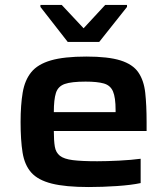

<svg xmlns="http://www.w3.org/2000/svg" viewBox="-20 -746 677 774"><path d="M338 8Q244 8 188.5 -6Q133 -20 106 -50.5Q79 -81 71 -131Q63 -181 63 -254Q63 -323 71.5 -373Q80 -423 106 -455Q132 -487 185 -502.5Q238 -518 328 -518Q416 -518 465.5 -502.5Q515 -487 537.5 -454.5Q560 -422 565.5 -372Q571 -322 571 -253V-218H197Q197 -179 201 -155Q205 -131 221.5 -118Q238 -105 273.5 -100.5Q309 -96 372 -96Q410 -96 460 -98.5Q510 -101 547 -106V-8Q510 0 451.5 4Q393 8 338 8ZM197 -294H446V-302Q446 -353 435.5 -377.5Q425 -402 398.5 -409.5Q372 -417 325 -417Q268 -417 241 -407.5Q214 -398 205.5 -371.5Q197 -345 197 -294ZM253 -577 143 -718V-726H229L317 -632L404 -726H492V-718L380 -577Z"/></svg>

Font: Saira Expanded SemiBold
Style: Regular
Weight: 600
Width: 7
Designer: Hector Gatti with collaboration of the Omnibus-Type team
Foundry: Omnibus-Type
Version: Version 1.100; ttfautohint (v1.8.3)